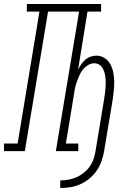

<svg xmlns="http://www.w3.org/2000/svg" viewBox="-57 -755 677 959"><path d="M244 184V146Q264 146 284.5 142.5Q305 139 324.5 130.5Q344 122 361 108.5Q378 95 390.5 77.5Q403 60 410 40Q417 20 420 0Q431 -66 442 -132Q453 -198 464 -265Q466 -278 467.5 -291Q469 -304 470 -317Q471 -330 471 -343Q471 -356 469.5 -368.5Q468 -381 464.5 -393Q461 -405 455 -415.5Q449 -426 438 -432.5Q427 -439 414 -439Q398 -439 383 -430Q368 -421 357.5 -408Q347 -395 340 -379.5Q333 -364 327.5 -349Q322 -334 318.5 -318.5Q315 -303 313 -287L272 -38H334V0H222L338 -697H183L67 0H-37V-38H31L140 -697H77V-735H448V-697H380L333 -407Q340 -421 348.5 -433.5Q357 -446 369 -456.5Q381 -467 395.5 -472Q410 -477 424 -477Q447 -477 465.5 -465Q484 -453 494 -434.5Q504 -416 508.5 -394Q513 -372 513.5 -349.5Q514 -327 511.5 -304Q509 -281 506 -258L463 0Q459 25 450 50Q441 75 426 97Q411 119 390 136.5Q369 154 344.5 165Q320 176 294.5 180Q269 184 244 184Z"/></svg>

Font: Iosevka Curly Slab XLtEx
Style: Italic
Weight: 200
Width: 7
Italic angle: -9°
Monospace: yes
Designer: Belleve Invis
Foundry: Belleve Invis
Version: Version 11.1.0; ttfautohint (v1.8.3)